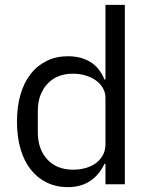

<svg xmlns="http://www.w3.org/2000/svg" viewBox="-20 -760 620 792"><path d="M415 -84H411Q364 12 260 12Q212 12 173 -7Q134 -26 106.5 -61Q79 -96 64.5 -146Q50 -196 50 -258Q50 -320 64.5 -370Q79 -420 106.5 -455Q134 -490 173 -509Q212 -528 260 -528Q314 -528 352.5 -504.5Q391 -481 411 -432H415V-740H495V0H415ZM282 -60Q309 -60 333.5 -67Q358 -74 376 -87.5Q394 -101 404.5 -120.5Q415 -140 415 -165V-357Q415 -378 404.5 -396.5Q394 -415 376 -428Q358 -441 333.5 -448.5Q309 -456 282 -456Q214 -456 175 -413.5Q136 -371 136 -302V-214Q136 -145 175 -102.5Q214 -60 282 -60Z"/></svg>

Font: IBMPlexSans
Style: Regular
Weight: 400
Designer: Mike Abbink, Paul van der Laan, Pieter van Rosmalen
Foundry: Bold Monday
Version: Version 3.1